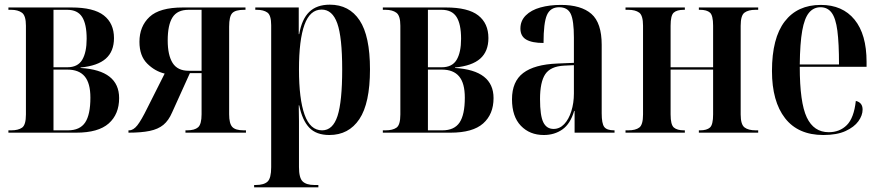

<svg xmlns="http://www.w3.org/2000/svg" viewBox="-20 -568 3768 822"><path d="M16 0V-10H28Q58 -10 74.5 -21.5Q91 -33 91 -78V-458Q91 -501 74 -513.5Q57 -526 28 -526H16V-536H286Q381 -536 424.5 -502Q468 -468 468 -405Q468 -348 433 -317Q398 -286 325 -279V-277Q490 -267 490 -148Q490 -79 445.5 -39.5Q401 0 306 0ZM268 -280Q313 -280 332 -312Q351 -344 351 -402Q351 -465 331.5 -495.5Q312 -526 268 -526H209V-280ZM271 -10Q322 -10 344.5 -43.5Q367 -77 367 -150Q367 -212 342.5 -241Q318 -270 269 -270H209V-10Z M530 0V-10H533Q551 -10 568 -31.5Q585 -53 611 -106L685 -253Q643 -263 610 -296Q577 -329 577 -389Q577 -455 620 -495.5Q663 -536 763 -536H1031V-526H1025Q988 -526 974.5 -512Q961 -498 961 -454V-79Q961 -39 974.5 -24.5Q988 -10 1023 -10H1033V0H774V-10H781Q813 -10 828 -23Q843 -36 843 -79V-255H793L717 -87Q702 -52 679.5 -33.5Q657 -15 621 -7.5Q585 0 530 0ZM788 -265H843V-526H787Q739 -526 718.5 -493.5Q698 -461 698 -395Q698 -332 719 -298.5Q740 -265 788 -265Z M1068 234V224H1075Q1110 224 1125.5 209.5Q1141 195 1141 148V-460Q1141 -503 1124.5 -514.5Q1108 -526 1080 -526H1073V-536H1259V-422H1261Q1272 -486 1304 -517Q1336 -548 1392 -548Q1475 -548 1519.5 -481Q1564 -414 1564 -271Q1564 -126 1518.5 -58Q1473 10 1390 10Q1334 10 1304 -21.5Q1274 -53 1261 -117H1259Q1260 -83 1260 -49.5Q1260 -16 1260 18V147Q1260 194 1276 209Q1292 224 1326 224H1343V234ZM1359 -10Q1405 -10 1425 -71.5Q1445 -133 1445 -271Q1445 -409 1424 -468Q1403 -527 1357 -527Q1307 -527 1283.5 -462Q1260 -397 1260 -271Q1260 -144 1284 -77Q1308 -10 1359 -10Z M1619 0V-10H1631Q1661 -10 1677.5 -21.5Q1694 -33 1694 -78V-458Q1694 -501 1677 -513.5Q1660 -526 1631 -526H1619V-536H1889Q1984 -536 2027.5 -502Q2071 -468 2071 -405Q2071 -348 2036 -317Q2001 -286 1928 -279V-277Q2093 -267 2093 -148Q2093 -79 2048.5 -39.5Q2004 0 1909 0ZM1871 -280Q1916 -280 1935 -312Q1954 -344 1954 -402Q1954 -465 1934.5 -495.5Q1915 -526 1871 -526H1812V-280ZM1874 -10Q1925 -10 1947.5 -43.5Q1970 -77 1970 -150Q1970 -212 1945.5 -241Q1921 -270 1872 -270H1812V-10Z M2308 10Q2248 10 2210 -29.5Q2172 -69 2172 -143Q2172 -219 2220 -255.5Q2268 -292 2366 -296L2437 -299V-407Q2437 -480 2423.5 -508.5Q2410 -537 2374 -537Q2336 -537 2321.5 -503.5Q2307 -470 2307 -384Q2258 -384 2233 -398.5Q2208 -413 2208 -446Q2208 -479 2231 -502Q2254 -525 2293.5 -536Q2333 -547 2381 -547Q2468 -547 2512 -508.5Q2556 -470 2556 -376V-83Q2556 -39 2567 -24.5Q2578 -10 2609 -10H2611V0H2440V-93H2438Q2422 -38 2388 -14Q2354 10 2308 10ZM2350 -16Q2376 -16 2395.5 -36.5Q2415 -57 2426 -92Q2437 -127 2437 -168V-289L2395 -287Q2337 -284 2314.5 -250.5Q2292 -217 2292 -144Q2292 -73 2306 -44.5Q2320 -16 2350 -16Z M2658 0V-10H2670Q2701 -10 2717 -22Q2733 -34 2733 -78V-458Q2733 -502 2716.5 -514Q2700 -526 2670 -526H2658V-536H2912V-526H2907Q2878 -526 2864.5 -514Q2851 -502 2851 -458V-280H3033V-458Q3033 -502 3019.5 -514Q3006 -526 2977 -526H2972V-536H3226V-526H3214Q3184 -526 3167.5 -514Q3151 -502 3151 -458V-78Q3151 -35 3167.5 -22.5Q3184 -10 3215 -10H3226V0H2972V-10H2977Q3006 -10 3019.5 -22Q3033 -34 3033 -78V-270H2851V-78Q2851 -34 2865 -22Q2879 -10 2908 -10H2912V0Z M3505 10Q3397 10 3341 -62Q3285 -134 3285 -264Q3285 -405 3339.5 -476Q3394 -547 3494 -547Q3587 -547 3638.5 -484Q3690 -421 3690 -303V-282H3404Q3404 -129 3434 -65.5Q3464 -2 3528 -2Q3575 -2 3605.5 -32.5Q3636 -63 3644 -136Q3673 -129 3673 -99Q3673 -74 3655 -49Q3637 -24 3600 -7Q3563 10 3505 10ZM3572 -292Q3572 -383 3565 -436.5Q3558 -490 3540.5 -513.5Q3523 -537 3493 -537Q3463 -537 3443.5 -513.5Q3424 -490 3414.5 -436.5Q3405 -383 3404 -292Z"/></svg>

Font: Noto Serif Display Condensed SemiBold
Style: Regular
Weight: 600
Width: 3
Designer: Monotype Design Team
Foundry: Monotype Imaging Inc.
Version: Version 2.009